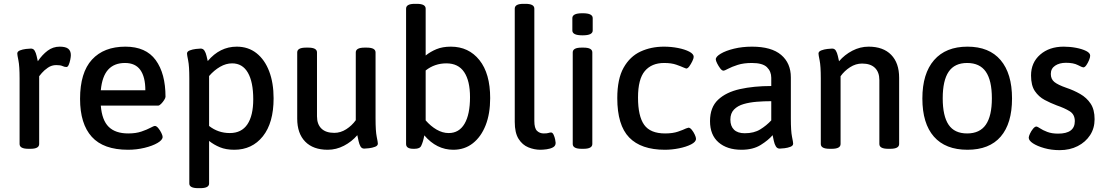

<svg xmlns="http://www.w3.org/2000/svg" viewBox="-20 -773 5755 1000"><path d="M128 2Q82 2 82 -23V-364Q82 -429 76 -458Q70 -487 70 -494Q70 -505 84 -510.5Q98 -516 115 -518Q132 -520 141 -520Q154 -520 160.5 -509Q167 -498 170.5 -482.5Q174 -467 177 -454Q200 -488 228 -509Q256 -530 291 -530Q322 -530 335.5 -519Q349 -508 349 -486Q349 -477 346 -462Q343 -447 338 -435.5Q333 -424 326 -424Q316 -424 305.5 -429Q295 -434 273 -434Q249 -434 229.5 -420.5Q210 -407 198 -393Q186 -379 184 -376V-23Q184 2 139 2Z M647 7Q519 7 458 -60.5Q397 -128 397 -258Q397 -395 459 -462.5Q521 -530 633 -530Q740 -530 791 -460Q842 -390 842 -269Q842 -263 835 -252Q828 -241 819 -232Q810 -223 804 -223H505Q511 -147 546 -112.5Q581 -78 648 -78Q688 -78 717 -88Q746 -98 763.5 -107.5Q781 -117 787 -117Q795 -117 804.5 -105.5Q814 -94 820.5 -80.5Q827 -67 827 -60Q827 -44 800.5 -28.5Q774 -13 732.5 -3Q691 7 647 7ZM505 -303H737Q737 -372 711 -408.5Q685 -445 631 -445Q575 -445 543.5 -410.5Q512 -376 505 -303Z M1012 207Q966 207 966 183V-364Q966 -429 960 -458Q954 -487 954 -494Q954 -505 968.5 -510.5Q983 -516 1000 -518Q1017 -520 1025 -520Q1038 -520 1045 -509Q1052 -498 1055.5 -482.5Q1059 -467 1062 -455Q1125 -530 1213 -530Q1273 -530 1316 -496Q1359 -462 1382 -401.5Q1405 -341 1405 -261Q1405 -133 1349 -63Q1293 7 1200 7Q1157 7 1125.5 -6Q1094 -19 1069 -39V183Q1069 207 1023 207ZM1177 -80Q1238 -80 1268.5 -125.5Q1299 -171 1299 -256Q1299 -346 1271 -394.5Q1243 -443 1189 -443Q1157 -443 1126 -425Q1095 -407 1069 -377V-117Q1116 -80 1177 -80Z M1687 7Q1611 7 1569.5 -35.5Q1528 -78 1528 -155V-500Q1528 -525 1574 -525H1585Q1631 -525 1631 -500V-167Q1631 -126 1654 -103.5Q1677 -81 1721 -81Q1754 -81 1783.5 -100Q1813 -119 1833 -147V-500Q1833 -525 1879 -525H1890Q1936 -525 1936 -500V-156Q1936 -90 1942 -61Q1948 -32 1948 -25Q1948 -14 1933.5 -8.5Q1919 -3 1902 -1Q1885 1 1877 1Q1864 1 1857.5 -10.5Q1851 -22 1847.5 -38.5Q1844 -55 1841 -69Q1812 -35 1771.5 -14Q1731 7 1687 7Z M2341 7Q2254 7 2190 -68Q2184 -35 2174 -14Q2167 2 2139 2H2133Q2095 2 2095 -23V-728Q2095 -753 2140 -753H2151Q2197 -753 2197 -728V-484Q2222 -504 2253.5 -517Q2285 -530 2328 -530Q2421 -530 2477 -460Q2533 -390 2533 -262Q2533 -181 2509.5 -121Q2486 -61 2443 -27Q2400 7 2341 7ZM2317 -80Q2371 -80 2399.5 -128.5Q2428 -177 2428 -267Q2428 -352 2397.5 -397.5Q2367 -443 2305 -443Q2244 -443 2197 -406V-146Q2223 -116 2254 -98Q2285 -80 2317 -80Z M2794 7Q2763 7 2732 -5.5Q2701 -18 2681 -49.5Q2661 -81 2661 -138V-728Q2661 -753 2706 -753H2717Q2763 -753 2763 -728V-143Q2763 -105 2777 -91.5Q2791 -78 2812 -78Q2829 -78 2836.5 -80.5Q2844 -83 2850 -83Q2858 -83 2863.5 -71Q2869 -59 2871.5 -46Q2874 -33 2874 -29Q2874 -13 2860 -5.5Q2846 2 2827 4.5Q2808 7 2794 7Z M3014 -589Q2986 -589 2973.5 -595.5Q2961 -602 2961 -614V-679Q2961 -691 2973.5 -697.5Q2986 -704 3014 -704Q3042 -704 3054.5 -697.5Q3067 -691 3067 -679V-614Q3067 -602 3054.5 -595.5Q3042 -589 3014 -589ZM3009 2Q2963 2 2963 -23V-500Q2963 -525 3009 -525H3019Q3065 -525 3065 -500V-23Q3065 2 3019 2Z M3443 7Q3319 7 3257 -57Q3195 -121 3195 -262Q3195 -362 3228 -420.5Q3261 -479 3316 -504.5Q3371 -530 3438 -530Q3476 -530 3511.5 -523Q3547 -516 3570 -504Q3593 -492 3593 -477Q3593 -469 3586 -454.5Q3579 -440 3570.5 -428Q3562 -416 3554 -416Q3552 -416 3541 -421Q3528 -427 3502.5 -436Q3477 -445 3439 -445Q3374 -445 3338.5 -403Q3303 -361 3303 -265Q3303 -168 3335 -123Q3367 -78 3444 -78Q3484 -78 3511.5 -87.5Q3539 -97 3553 -104Q3558 -105 3561 -106.5Q3564 -108 3566 -108Q3574 -108 3583 -97Q3592 -86 3598.5 -72Q3605 -58 3605 -50Q3605 -34 3579.5 -21Q3554 -8 3516.5 -0.5Q3479 7 3443 7Z M3842 7Q3767 7 3722.5 -31.5Q3678 -70 3678 -142Q3678 -214 3720 -253.5Q3762 -293 3834 -309Q3906 -325 3997 -325V-368Q3997 -401 3974.5 -423Q3952 -445 3896 -445Q3853 -445 3822 -435Q3791 -425 3772.5 -415Q3754 -405 3748 -405Q3740 -405 3731 -417Q3722 -429 3715 -443Q3708 -457 3708 -464Q3708 -478 3734 -493.5Q3760 -509 3803 -519.5Q3846 -530 3897 -530Q3998 -530 4048.5 -487Q4099 -444 4099 -370V-156Q4099 -90 4105 -61Q4111 -32 4111 -25Q4111 -14 4097 -8.5Q4083 -3 4066 -1Q4049 1 4041 1Q4028 1 4021 -10.5Q4014 -22 4010.5 -38.5Q4007 -55 4004 -69Q3982 -43 3942 -18Q3902 7 3842 7ZM3859 -79Q3907 -79 3939.5 -99Q3972 -119 3997 -146V-246Q3959 -246 3921.5 -243Q3884 -240 3853 -231Q3822 -222 3803 -202.5Q3784 -183 3784 -150Q3784 -116 3803 -97.5Q3822 -79 3859 -79Z M4301 2Q4255 2 4255 -23V-364Q4255 -429 4249 -458Q4243 -487 4243 -494Q4243 -505 4257.5 -510.5Q4272 -516 4289 -518Q4306 -520 4314 -520Q4327 -520 4333.5 -509Q4340 -498 4343.5 -482.5Q4347 -467 4350 -454Q4379 -488 4419.5 -509Q4460 -530 4504 -530Q4580 -530 4621.5 -487.5Q4663 -445 4663 -368V-23Q4663 2 4617 2H4606Q4560 2 4560 -23V-356Q4560 -397 4537 -419.5Q4514 -442 4470 -442Q4437 -442 4407.5 -423Q4378 -404 4358 -376V-23Q4358 2 4312 2Z M5019 7Q4904 7 4844 -61.5Q4784 -130 4784 -260Q4784 -390 4845 -460Q4906 -530 5019 -530Q5132 -530 5191.5 -460Q5251 -390 5251 -260Q5251 -130 5192 -61.5Q5133 7 5019 7ZM5017 -78Q5083 -78 5114.5 -123.5Q5146 -169 5146 -261Q5146 -354 5114.5 -399.5Q5083 -445 5017 -445Q4952 -445 4921 -399.5Q4890 -354 4890 -261Q4890 -169 4920.5 -123.5Q4951 -78 5017 -78Z M5499 9Q5456 9 5419 -1.5Q5382 -12 5360 -26.5Q5338 -41 5338 -56Q5338 -63 5344.5 -77Q5351 -91 5360.5 -102.5Q5370 -114 5378 -114Q5383 -114 5397 -104.5Q5411 -95 5434.5 -86Q5458 -77 5491 -77Q5578 -77 5578 -142Q5578 -177 5551.5 -193.5Q5525 -210 5484 -224Q5452 -236 5421 -252.5Q5390 -269 5370 -298.5Q5350 -328 5350 -380Q5350 -447 5397.5 -488.5Q5445 -530 5520 -530Q5553 -530 5584.5 -524Q5616 -518 5637 -507.5Q5658 -497 5658 -483Q5658 -474 5652 -459.5Q5646 -445 5638 -433.5Q5630 -422 5622 -422Q5617 -422 5594 -434Q5571 -446 5532 -446Q5498 -446 5475.5 -431Q5453 -416 5453 -388Q5453 -361 5471.5 -346Q5490 -331 5533 -316Q5572 -303 5606 -283.5Q5640 -264 5660.5 -233Q5681 -202 5681 -152Q5681 -105 5657.5 -69Q5634 -33 5593 -12Q5552 9 5499 9Z"/></svg>

Font: Asap Medium
Style: Regular
Weight: 500
Designer: Pablo Cosgaya
Foundry: Omnibus-Type
Version: Version 3.001; ttfautohint (v1.8.3)